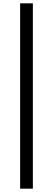

<svg xmlns="http://www.w3.org/2000/svg" viewBox="-20 -863 321 1164"><path d="M102.1 280.8V-842.8H179.2V280.8Z"/></svg>

Font: `nÑOS CN Medium
Style: Regular
Weight: 500
Designer: Ryoko NISHIZUKA ?XZm?[P (kana & ideographs); Paul D. Hunt (Latin, Greek & Cyrillic); Wenlong ZHANG _ e??? (bopomofo); Sa
Foundry: Adobe Systems Incorporated
Version: Version 1.004 June 21, 2023